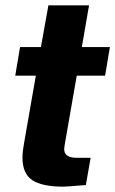

<svg xmlns="http://www.w3.org/2000/svg" viewBox="-20 -692 431 718"><path d="M217 6Q137 6 100.5 -18.5Q64 -43 64 -103Q64 -125 70 -157L114 -409H37L55 -516H133L161 -672H313L286 -516H391L373 -409H267L222 -151Q220 -139 220 -135Q220 -102 266 -102H319L301 0Q229 6 217 6Z"/></svg>

Font: Creato Display ExtraBold
Style: Italic
Weight: 800
Italic angle: -10°
Version: Version 1.000